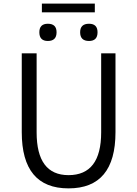

<svg xmlns="http://www.w3.org/2000/svg" viewBox="-20 -1026 756 1059"><path d="M100 -297V-732H182V-296Q182 -60 358 -60Q538 -60 538 -296V-732H617V-297Q617 13 358 13Q100 13 100 -297ZM197 -848Q197 -895 244 -895Q292 -895 292 -848Q292 -800 244 -800Q197 -800 197 -848ZM211 -1006H503V-958H211ZM422 -848Q422 -895 471 -895Q518 -895 518 -848Q518 -800 471 -800Q422 -800 422 -848Z"/></svg>

Font: Source Han Sans CN Normal
Style: Regular
Weight: 350
Designer: Ryoko NISHIZUKA 西塚涼子 (kana, bopomofo & ideographs); Paul D. Hunt (Latin, Greek & Cyrillic); Sandoll Communications 산돌커뮤니
Foundry: Adobe
Version: Version 2.004;hotconv 1.0.118;makeotfexe 2.5.65603